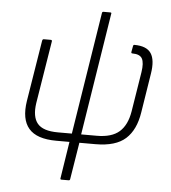

<svg xmlns="http://www.w3.org/2000/svg" viewBox="-56 -691 826 927"><g transform="rotate(5 356.5 -227.5)"><path d="M276 185Q270 185 271 179L299 0H235Q140 0 101.5 -45Q63 -90 77 -179L125 -476Q127 -483 132 -483H166Q173 -483 172 -476L123 -173Q113 -106 140 -73.5Q167 -41 239 -41H307L401 -634Q402 -640 408 -640H441Q448 -640 446 -634L352 -41H428Q500 -41 537 -73.5Q574 -106 585 -173L616 -366Q623 -411 612 -431.5Q601 -452 564 -452Q558 -452 559 -459L564 -486Q565 -494 570 -494Q630 -494 651.5 -461.5Q673 -429 662 -362L632 -173Q619 -87 571 -43.5Q523 0 425 0H347L318 179Q317 185 311 185Z"/></g></svg>

Font: Sofia Sans Semi Condensed Light
Style: Italic
Weight: 300
Italic angle: -9°
Version: Version 4.100